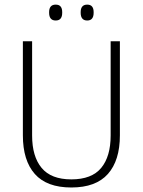

<svg xmlns="http://www.w3.org/2000/svg" viewBox="-20 -822 634 852"><path d="M296.5 10Q187.5 10 134.5 -50Q81.5 -110 81.5 -221.5V-639H122.5V-221Q122.5 -127.5 164.8 -76.8Q207 -26 296.5 -26Q387 -26 429 -76.8Q471 -127.5 471 -221V-639H512V-221.5Q512 -110 458.8 -50Q405.5 10 296.5 10ZM227 -731Q212.5 -731 205.2 -739.8Q198 -748.5 198 -765V-768.5Q198 -784.5 205.2 -793Q212.5 -801.5 227 -801.5Q242 -801.5 249 -793Q256 -784.5 256 -768.5V-765Q256 -748.5 249 -739.8Q242 -731 227 -731ZM367 -731Q352.5 -731 345.2 -739.8Q338 -748.5 338 -765V-768.5Q338 -784.5 345.2 -793Q352.5 -801.5 367 -801.5Q381.5 -801.5 388.5 -793Q395.5 -784.5 395.5 -768.5V-765Q395.5 -748.5 388.5 -739.8Q381.5 -731 367 -731Z"/></svg>

Font: Anek Telugu Medium ExtraLight
Style: Regular
Weight: 250
Version: Version 1.003